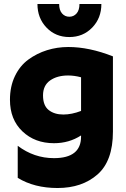

<svg xmlns="http://www.w3.org/2000/svg" viewBox="-20 -776 635 964"><path d="M298 -201Q340 -201 387 -219V-388Q353 -397 322 -397Q267 -397 231.5 -372Q196 -347 196 -297Q196 -246 224.5 -223.5Q253 -201 298 -201ZM547 -115Q547 32 469.5 100Q392 168 269 168Q152 168 69 117V-44Q151 18 251 18Q387 18 387 -90V-96Q327 -57 251 -57Q155 -57 92.5 -116.5Q30 -176 30 -275Q30 -342 55 -394Q80 -446 122.5 -477Q165 -508 216 -524Q267 -540 323 -540Q428 -540 547 -493ZM168 -756H277Q277 -725 291.5 -708.5Q306 -692 328 -692Q350 -692 364.5 -708.5Q379 -725 379 -756H489Q489 -685 443 -637.5Q397 -590 328 -590Q259 -590 213.5 -637.5Q168 -685 168 -756Z"/></svg>

Font: Roundo
Style: Bold
Weight: 700
Designer: Namrata Goyal (Gurmukhi), Shiva Nallaperumal (Latin)
Foundry: Indian Type Foundry
Version: Version 1.000;PS 1.0;hotconv 1.0.88;makeotf.lib2.5.647800